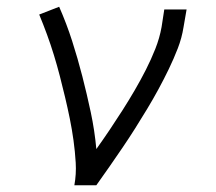

<svg xmlns="http://www.w3.org/2000/svg" viewBox="-20 -548 640 568"><path d="M200 0Q206 -33 204 -66.5Q202 -100 197.5 -132.5Q193 -165 186.5 -197Q180 -229 172.5 -260.5Q165 -292 157 -323Q149 -354 139.5 -385Q130 -416 119 -446Q108 -476 96 -505L155 -528Q177 -478 193.5 -426.5Q210 -375 223.5 -322.5Q237 -270 248.5 -216Q260 -162 265 -107Q285 -135 304.5 -164Q324 -193 342.5 -222Q361 -251 378.5 -281Q396 -311 411.5 -341.5Q427 -372 439.5 -403.5Q452 -435 458 -468L466 -520H532L523 -468Q518 -436 506 -405Q494 -374 479.5 -344Q465 -314 449 -284.5Q433 -255 415.5 -226Q398 -197 380 -168.5Q362 -140 343 -112Q324 -84 304.5 -56Q285 -28 265 0Z"/></svg>

Font: Iosevka Etoile Light Oblique
Style: Regular
Weight: 300
Italic angle: -9°
Designer: Belleve Invis
Foundry: Belleve Invis
Version: Version 15.5.2; ttfautohint (v1.8.4)